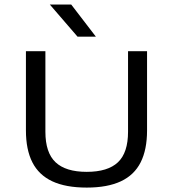

<svg xmlns="http://www.w3.org/2000/svg" viewBox="-20 -821 764 848"><path d="M363 7.5Q270.5 7.5 211 -20.2Q151.5 -48 123 -104Q94.5 -160 94.5 -245V-595H180.5V-239Q180.5 -146.5 225.5 -104.2Q270.5 -62 363 -62Q456 -62 500.8 -104.2Q545.5 -146.5 545.5 -239V-595H629.5V-245Q629.5 -160 601.2 -104Q573 -48 513.8 -20.2Q454.5 7.5 363 7.5ZM322.5 -659 200 -801H294.5L403.5 -659Z"/></svg>

Font: Encode Sans SC Expanded
Style: Regular
Weight: 400
Width: 7
Designer: Multiple Designers
Foundry: Impallari Type
Version: Version 3.002